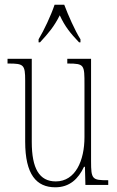

<svg xmlns="http://www.w3.org/2000/svg" viewBox="-20 -786 498 816"><path d="M144 -619V-606H150C186 -645 210 -673 234 -721C256 -673 279 -645 316 -606H322V-619C298 -657 270 -721 253 -766H212C197 -721 167 -657 144 -619ZM215 10C276 10 313 -26 337 -77H341L343 0H440V-20H438C372 -20 367 -24 367 -101V-536H266V-516H269C339 -516 339 -510 339 -426V-203C339 -104 301 -15 217 -15C147 -15 115 -70 115 -183V-536H12V-516H16C81 -516 87 -511 87 -443V-184C87 -44 135 10 215 10Z"/></svg>

Font: Noto Serif Devanagari ExtraCondensed Thin
Style: Regular
Weight: 100
Width: 2
Designer: Universal Thirst, Indian Type Foundry and the Monotype Design Team
Foundry: Monotype Imaging Inc.
Version: Version 2.004